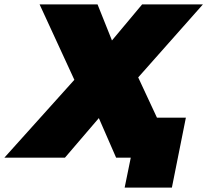

<svg xmlns="http://www.w3.org/2000/svg" viewBox="-72 -721 948 878"><path d="M374 -701 440 -536 578 -701H856L560 -367L731 0H459L380 -181L225 0H-52L268 -356L109 -701ZM778 -183 714 137H498L526 0H459L495 -183Z"/></svg>

Font: Montserrat Alternates Black
Style: Italic
Weight: 900
Italic angle: -11.3°
Designer: Julieta Ulanovsky
Foundry: Julieta Ulanovsky
Version: Version 7.200